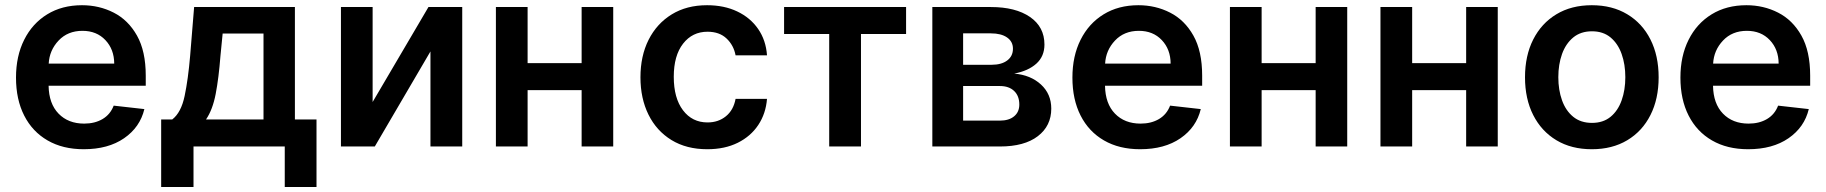

<svg xmlns="http://www.w3.org/2000/svg" viewBox="-20 -573 7143 751"><path d="M307.5 10.7Q225.5 10.7 166 -23.8Q106.5 -58.2 74.6 -121.1Q42.6 -183.9 42.6 -269.5Q42.6 -353.7 74.6 -417.4Q106.5 -481.2 164.6 -516.9Q222.7 -552.6 300.8 -552.6Q367.9 -552.6 424.7 -523.6Q481.5 -494.7 515.8 -433.8Q550.1 -372.9 550.1 -277V-237.6H170.1Q171.2 -167.6 209 -128.6Q246.8 -89.5 309.3 -89.5Q350.9 -89.5 381.2 -107.4Q411.6 -125.4 424.7 -159.8L544.7 -146.3Q527.7 -75.3 465.4 -32.3Q403.1 10.7 307.5 10.7ZM426.8 -324.2Q426.5 -380 392.2 -416.2Q358 -452.4 302.6 -452.4Q245 -452.4 209.2 -414.4Q173.3 -376.4 170.5 -324.2Z M1218 158.4H1093.8V0H736.9V158.4H610.4V-105.8H653.8Q688.6 -132.8 702.2 -197.8Q715.9 -262.8 723.7 -354.4L739.3 -545.5H1133.5V-105.8H1218ZM1010.7 -105.8V-441.8H850.9L842.3 -354.4Q835.6 -267.8 823.7 -205.8Q811.8 -143.8 785.9 -105.8Z M1788 0H1663.7V-371.8L1446 0H1313.6V-545.5H1437.5V-174L1655.9 -545.5H1788Z M2378.6 0H2255V-220.5H2043.7V0H1919.7V-545.5H2043.7V-326H2255V-545.5H2378.6Z M2746.4 10.7Q2665.1 10.7 2606.5 -25.2Q2547.9 -61.1 2516.5 -124.6Q2485.1 -188.2 2485.1 -270.6Q2485.1 -354 2517 -417.4Q2549 -480.8 2607.4 -516.7Q2665.8 -552.6 2745.7 -552.6Q2812.5 -552.6 2863.6 -528.2Q2914.8 -503.9 2945.3 -459.9Q2975.9 -415.8 2980.1 -356.5H2857.2Q2849.8 -396 2821.9 -422.4Q2794 -448.9 2747.5 -448.9Q2688.2 -448.9 2651.8 -402.2Q2615.4 -355.5 2615.4 -272.7Q2615.4 -189.3 2651.5 -141.7Q2687.5 -94.1 2747.5 -94.1Q2789.8 -94.1 2819.4 -118.3Q2849.1 -142.4 2857.2 -186.4H2980.1Q2975.5 -128.6 2946 -84.2Q2916.5 -39.8 2865.8 -14.6Q2815 10.7 2746.4 10.7Z M3347.7 0H3223.4V-440H3046.9V-545.5H3524.1V-440H3347.7Z M3891 0H3626.8V-545.5H3855.8Q3952.4 -545.5 4008.9 -506.6Q4065.3 -467.7 4065.3 -398.8Q4065.3 -352.6 4033.6 -324Q4001.8 -295.5 3947.1 -285.2Q4011.4 -279.5 4051.7 -242.4Q4092 -205.3 4092 -148.1Q4092 -80.6 4039.4 -40.3Q3986.9 0 3891 0ZM3891 -101.2Q3926.5 -101.2 3946.7 -118.1Q3967 -134.9 3967 -164.1Q3967 -197.8 3946.7 -217.2Q3926.5 -236.5 3891 -236.5H3747.2V-101.2ZM3858.3 -319.6Q3897.4 -319.6 3919.7 -336.5Q3942.1 -353.3 3942.1 -382.5Q3942.1 -410.5 3919 -426.5Q3896 -442.5 3855.8 -442.5H3747.2V-319.6Z M4439.6 10.7Q4357.6 10.7 4298.1 -23.8Q4238.6 -58.2 4206.7 -121.1Q4174.7 -183.9 4174.7 -269.5Q4174.7 -353.7 4206.7 -417.4Q4238.6 -481.2 4296.7 -516.9Q4354.8 -552.6 4432.9 -552.6Q4500 -552.6 4556.8 -523.6Q4613.6 -494.7 4647.9 -433.8Q4682.2 -372.9 4682.2 -277V-237.6H4302.2Q4303.3 -167.6 4341.1 -128.6Q4378.9 -89.5 4441.4 -89.5Q4483 -89.5 4513.3 -107.4Q4543.7 -125.4 4556.8 -159.8L4676.8 -146.3Q4659.8 -75.3 4597.5 -32.3Q4535.2 10.7 4439.6 10.7ZM4558.9 -324.2Q4558.6 -380 4524.3 -416.2Q4490.1 -452.4 4434.7 -452.4Q4377.1 -452.4 4341.3 -414.4Q4305.4 -376.4 4302.6 -324.2Z M5249.6 0H5126.1V-220.5H4914.8V0H4790.8V-545.5H4914.8V-326H5126.1V-545.5H5249.6Z M5838.4 0H5714.8V-220.5H5503.6V0H5379.6V-545.5H5503.6V-326H5714.8V-545.5H5838.4Z M6206.3 10.7Q6126.4 10.7 6067.8 -24.5Q6009.2 -59.7 5977.1 -123Q5945 -186.4 5945 -270.6Q5945 -355.1 5977.1 -418.5Q6009.2 -481.9 6067.8 -517.2Q6126.4 -552.6 6206.3 -552.6Q6286.2 -552.6 6345 -517.2Q6403.8 -481.9 6435.7 -418.5Q6467.7 -355.1 6467.7 -270.6Q6467.7 -186.4 6435.7 -123Q6403.8 -59.7 6345 -24.5Q6286.2 10.7 6206.3 10.7ZM6207 -92.3Q6250.7 -92.3 6279.7 -116.1Q6308.6 -139.9 6323 -180.6Q6337.4 -221.2 6337.4 -271Q6337.4 -321 6323 -361.7Q6308.6 -402.3 6279.7 -426.5Q6250.7 -450.6 6207 -450.6Q6163 -450.6 6133.7 -426.5Q6104.4 -402.3 6089.8 -361.7Q6075.3 -321 6075.3 -271Q6075.3 -221.2 6089.8 -180.6Q6104.4 -139.9 6133.7 -116.1Q6163 -92.3 6207 -92.3Z M6817.8 10.7Q6735.8 10.7 6676.3 -23.8Q6616.8 -58.2 6584.9 -121.1Q6552.9 -183.9 6552.9 -269.5Q6552.9 -353.7 6584.9 -417.4Q6616.8 -481.2 6674.9 -516.9Q6733 -552.6 6811.1 -552.6Q6878.2 -552.6 6935 -523.6Q6991.8 -494.7 7026.1 -433.8Q7060.4 -372.9 7060.4 -277V-237.6H6680.4Q6681.5 -167.6 6719.3 -128.6Q6757.1 -89.5 6819.6 -89.5Q6861.2 -89.5 6891.5 -107.4Q6921.9 -125.4 6935 -159.8L7055 -146.3Q7038 -75.3 6975.7 -32.3Q6913.4 10.7 6817.8 10.7ZM6937.1 -324.2Q6936.8 -380 6902.5 -416.2Q6868.3 -452.4 6812.9 -452.4Q6755.3 -452.4 6719.5 -414.4Q6683.6 -376.4 6680.8 -324.2Z"/></svg>

Font: Linik Sans SemiBold
Style: Regular
Weight: 600
Designer: Rasmus Andersson (font), Cristiano Sobral (main changes)
Foundry: rsms
Version: Version 3.018;June 1, 2022;FontCreator 14.0.0.2814 64-bit; t